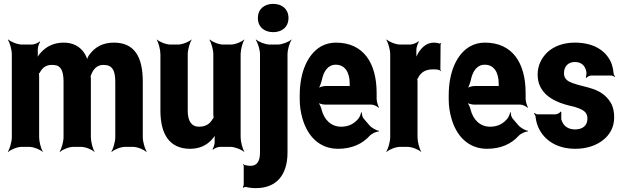

<svg xmlns="http://www.w3.org/2000/svg" viewBox="-20 -758 3228 991"><path d="M247 -423C257 -423 265 -422 273 -420C300 -411 308 -379 308 -335V-50C308 -26 297 11 288 24L290 26C302 14 336 0 359 0H398C421 0 455 14 467 26L468 24C459 11 449 -26 449 -50V-357C448 -358 448 -365 447 -366L446 -362C447 -362 449 -367 449 -368C460 -400 480 -423 514 -423C559 -423 575 -396 575 -336V-50C575 -26 564 11 555 24L557 26C569 14 603 0 626 0H666C689 0 723 14 735 26L737 24C728 11 717 -26 717 -50V-336C717 -462 676 -538 568 -538C510 -538 471 -515 443 -478C435 -469 428 -452 428 -443H432C432 -452 423 -472 416 -483C393 -518 358 -538 308 -538C258 -538 220 -518 193 -489C183 -479 171 -462 167 -452L171 -450C175 -461 176 -480 175 -495V-498C174 -512 181 -534 187 -541L185 -544C178 -537 157 -528 144 -528H94C71 -528 35 -542 23 -554L21 -552C30 -539 41 -502 41 -478V-50C41 -26 30 11 21 24L23 26C35 14 69 0 92 0H130C153 0 188 14 200 26L201 24C192 11 182 -26 182 -50V-361C182 -364 182 -378 180 -379L177 -376C179 -375 184 -382 186 -384C198 -408 218 -423 247 -423Z M1007 -104C968 -104 949 -134 949 -186V-478C949 -502 960 -539 969 -552L968 -554C956 -542 921 -528 898 -528H860C837 -528 802 -542 790 -554L789 -552C798 -539 808 -502 808 -478V-187C808 -64 856 10 961 10C1010 10 1045 -8 1071 -35C1080 -45 1093 -60 1096 -70L1093 -72C1088 -62 1087 -43 1088 -29V-27C1089 -15 1082 5 1077 12L1079 15C1085 8 1104 0 1116 0H1169C1192 0 1227 14 1240 26L1241 24C1232 11 1222 -26 1222 -50V-478C1222 -502 1232 -539 1241 -552L1240 -554C1228 -542 1194 -528 1171 -528H1132C1109 -528 1075 -542 1063 -554L1061 -552C1070 -539 1081 -502 1081 -478V-167C1081 -164 1082 -150 1084 -148L1086 -152C1084 -153 1078 -145 1077 -143C1063 -118 1041 -104 1007 -104Z M1273 98C1263 98 1253 96 1244 94C1241 94 1239 90 1237 88L1235 90C1237 92 1238 97 1238 100V194C1238 199 1235 206 1233 208L1236 211C1239 209 1244 206 1249 207C1265 211 1282 213 1301 213C1406 213 1464 146 1464 29V-478C1464 -502 1475 -539 1485 -552L1484 -554C1472 -542 1436 -528 1413 -528H1373C1350 -528 1314 -542 1302 -554L1300 -552C1310 -539 1322 -502 1322 -478V29C1322 74 1307 98 1273 98ZM1390 -592C1436 -592 1469 -619 1469 -665C1469 -710 1437 -738 1390 -738C1343 -738 1311 -710 1311 -665C1311 -619 1344 -592 1390 -592Z M1714 -538C1685 -538 1659 -531 1636 -518C1570 -479 1527 -390 1527 -265V-246C1527 -211 1532 -178 1541 -147C1567 -55 1629 10 1725 10C1797 10 1851 -16 1888 -57C1899 -69 1924 -80 1935 -79L1936 -83C1924 -84 1898 -98 1887 -111L1857 -146C1850 -154 1847 -169 1848 -177L1844 -178C1843 -170 1836 -153 1830 -146C1809 -120 1780 -104 1741 -104C1689 -104 1653 -140 1640 -192C1637 -206 1627 -226 1620 -233L1619 -229C1627 -223 1646 -218 1660 -218H1897C1909 -218 1927 -209 1934 -202L1936 -204C1931 -212 1924 -234 1924 -248V-278C1924 -434 1855 -538 1714 -538ZM1785 -326V-320C1785 -317 1785 -311 1787 -310L1789 -312C1788 -314 1783 -314 1781 -314H1660C1647 -314 1627 -308 1619 -301L1621 -297C1629 -305 1637 -328 1641 -344C1650 -389 1672 -424 1713 -424C1759 -424 1785 -387 1785 -326Z M2255 -391 2256 -393C2254 -395 2253 -399 2253 -403L2254 -527C2254 -529 2256 -532 2257 -533L2255 -536C2254 -535 2252 -533 2250 -533C2242 -536 2229 -538 2220 -538C2183 -538 2158 -515 2139 -485C2133 -474 2125 -458 2123 -449L2126 -448C2130 -457 2130 -475 2129 -488V-497C2128 -511 2136 -534 2142 -542L2140 -545C2132 -537 2110 -528 2096 -528H2046C2023 -528 1988 -542 1976 -554L1974 -552C1983 -539 1994 -502 1994 -478V-50C1994 -26 1983 11 1974 24L1976 26C1988 14 2022 0 2045 0H2083C2106 0 2141 14 2153 26L2154 24C2145 11 2135 -26 2135 -50V-334C2135 -337 2135 -350 2133 -351L2131 -348C2132 -347 2137 -354 2138 -356C2152 -385 2177 -400 2214 -400C2227 -400 2248 -400 2255 -391Z M2483 -538C2454 -538 2428 -531 2405 -518C2339 -479 2296 -390 2296 -265V-246C2296 -211 2301 -178 2310 -147C2336 -55 2398 10 2494 10C2566 10 2620 -16 2657 -57C2668 -69 2693 -80 2704 -79L2705 -83C2693 -84 2667 -98 2656 -111L2626 -146C2619 -154 2616 -169 2617 -177L2613 -178C2612 -170 2605 -153 2599 -146C2578 -120 2549 -104 2510 -104C2458 -104 2422 -140 2409 -192C2406 -206 2396 -226 2389 -233L2388 -229C2396 -223 2415 -218 2429 -218H2666C2678 -218 2696 -209 2703 -202L2705 -204C2700 -212 2693 -234 2693 -248V-278C2693 -434 2624 -538 2483 -538ZM2554 -326V-320C2554 -317 2554 -311 2556 -310L2558 -312C2557 -314 2552 -314 2550 -314H2429C2416 -314 2396 -308 2388 -301L2390 -297C2398 -305 2406 -328 2410 -344C2419 -389 2441 -424 2482 -424C2528 -424 2554 -387 2554 -326Z M2948 -90C2913 -90 2886 -107 2877 -143V-180L2873 -182C2870 -175 2856 -168 2847 -168H2754C2748 -168 2742 -172 2739 -175L2736 -172C2739 -169 2744 -162 2744 -157C2746 -139 2750 -122 2757 -104C2787 -34 2855 10 2949 10C3010 10 3060 -8 3095 -37C3125 -61 3150 -99 3150 -152C3150 -178 3146 -200 3137 -219C3118 -257 3086 -282 3046 -297C3015 -309 2967 -317 2936 -329C2913 -337 2891 -349 2891 -380C2891 -418 2915 -438 2947 -438C2978 -438 2999 -422 3006 -390C3008 -382 3006 -364 3004 -358L3007 -356C3011 -361 3022 -368 3031 -368H3135C3141 -368 3149 -364 3153 -361L3155 -364C3151 -367 3147 -374 3147 -380C3145 -400 3141 -419 3134 -436C3104 -502 3038 -538 2947 -538C2887 -538 2839 -519 2806 -489C2779 -463 2755 -425 2755 -374C2755 -351 2759 -331 2767 -314C2794 -256 2854 -229 2918 -213C2937 -209 2953 -205 2965 -200C2989 -190 3012 -180 3012 -146C3012 -106 2983 -90 2948 -90Z"/></svg>

Font: Asimov
Style: EdgeExtreme
Weight: 500
Designer: Google
Version: Version 2.000980: 2014